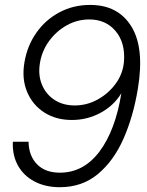

<svg xmlns="http://www.w3.org/2000/svg" viewBox="-20 -758 603 788"><path d="M225.6 10.3Q166 10.3 121.6 -13.2Q77.1 -36.6 53.7 -78.6Q30.3 -120.6 32.7 -176.3H97.2Q98.1 -118.7 131.8 -84Q165.5 -49.3 225.6 -49.3Q323.2 -49.3 388.4 -136.2Q453.6 -223.1 478 -375L477.5 -374.5Q447.8 -325.2 393.3 -295.4Q338.9 -265.6 274.9 -265.6Q210 -265.6 162.1 -296.1Q114.3 -326.7 91.6 -380.1Q68.8 -433.6 80.1 -501Q91.3 -569.3 128.7 -622.8Q166 -676.3 223.1 -707Q280.3 -737.8 350.1 -737.8Q464.4 -737.8 519 -649.7Q573.7 -561.5 545.9 -394.5Q527.3 -280.3 486.8 -188.7Q446.3 -97.2 381.6 -43.5Q316.9 10.3 225.6 10.3ZM286.6 -325.2Q336.9 -325.2 381.3 -349.9Q425.8 -374.5 455.3 -415.3Q484.9 -456.1 488.8 -505.9Q494.6 -583 454.3 -630.6Q414.1 -678.2 346.2 -678.2Q297.4 -678.2 254.4 -654.3Q211.4 -630.4 181.9 -590.1Q152.3 -549.8 144 -500Q135.7 -450.7 151.9 -411.1Q168 -371.6 203.1 -348.4Q238.3 -325.2 286.6 -325.2Z"/></svg>

Font: Inter Display Light
Style: Italic
Weight: 300
Italic angle: -9.39999°
Designer: Rasmus Andersson
Foundry: rsms
Version: Version 4.000;git-a52131595